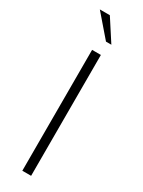

<svg xmlns="http://www.w3.org/2000/svg" viewBox="-175 -657 506 681"><g transform="rotate(30 78.0 -316.5)"><path d="M60 0V-495H96V0ZM88 -545 12 -633H53L110 -545Z"/></g></svg>

Font: Alumni Sans Thin ExtraLight
Style: Regular
Weight: 250
Version: Version 1.018